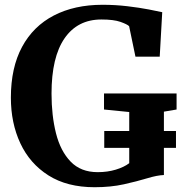

<svg xmlns="http://www.w3.org/2000/svg" viewBox="-20 -772 769 803"><path d="M375.5 11Q260.5 11 182.5 -38.5Q104.5 -88 65 -172.8Q25.5 -257.5 25.5 -363.5Q25.5 -489 72.2 -575.8Q119 -662.5 205.2 -707.2Q291.5 -752 409 -752Q462 -752 512.5 -746Q563 -740 602 -732.5Q641 -725 658.5 -721L648 -535H546.5L520 -662.5Q512 -670.5 483.8 -680.5Q455.5 -690.5 404 -690.5Q304.5 -690.5 250 -611.8Q195.5 -533 195.5 -380.5Q195.5 -289 214.2 -214.5Q233 -140 275.5 -96Q318 -52 388.5 -52Q429.5 -52 464.2 -62.5Q499 -73 520.5 -89.5V-153.5H416V-224H520.5V-303.5L415 -314V-381H718.5V-314L665.5 -305V-224H716V-153.5H665.5V-40Q637 -39 595 -26.2Q553 -13.5 498 -1.2Q443 11 375.5 11Z"/></svg>

Font: Merriweather
Style: Bold
Weight: 700
Designer: Eben Sorkin
Foundry: Eben Sorkin
Version: Version 2.100; ttfautohint (v1.7.19-72a1) -l 8 -r 50 -G 200 